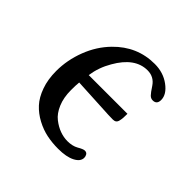

<svg xmlns="http://www.w3.org/2000/svg" viewBox="-120 -514 625 625"><g transform="rotate(45 193.0 -201.0)"><path d="M43 -167Q43 -217.3 61.8 -266.4Q80.6 -315.4 115.2 -350.6Q173.3 -410.2 253.9 -410.2Q293.5 -410.2 322.5 -388.7Q351.6 -367.2 351.6 -341.8Q351.6 -321.3 333 -321.3Q324.2 -321.3 317.6 -327.9Q311 -334.5 298.3 -354Q281.7 -378.9 252 -378.9Q194.3 -378.9 154.3 -308.6Q133.3 -272.9 127.4 -232.4H305.7Q305.7 -220.2 305.2 -213.6Q304.7 -207 303 -199.5Q301.3 -191.9 296.9 -188.7Q292.5 -185.5 285.2 -185.5Q273.4 -185.5 263.7 -186L122.6 -193.4Q121.1 -180.7 121.1 -157.2Q121.1 -122.6 132.1 -96.7Q143.1 -70.8 160.4 -57.4Q177.7 -43.9 195.3 -37.6Q212.9 -31.2 230.5 -31.2Q252.9 -31.2 268.6 -40Q285.2 -49.8 292.5 -49.8Q300.3 -49.8 304 -44.2Q307.6 -38.6 307.6 -31.7Q307.6 -14.6 285.9 -3.4Q264.2 7.8 226.6 7.8Q199.2 7.8 174.3 2.7Q149.4 -2.4 125 -15.4Q100.6 -28.3 82.8 -47.6Q64.9 -66.9 54 -97.7Q43 -128.4 43 -167Z"/></g></svg>

Font: Theano Old Style
Style: Regular
Weight: 400
Designer: Alexey Kryukov
Version: Version 2.00